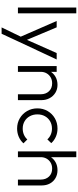

<svg xmlns="http://www.w3.org/2000/svg" viewBox="672 -1420 946 2329"><g transform="rotate(90 1144.5 -255.0)"><path d="M71 0V-708H141V0Z M440 2 234 -470H311L477 -76H448L623 -470H701L480 2ZM312 198 441 -69 480 2 389 198Z M1123 0V-276Q1123 -338 1086.5 -376.5Q1050 -415 990 -415Q949 -415 918 -397Q887 -379 869 -348Q851 -317 851 -277L819 -295Q819 -348 844 -390Q869 -432 911.5 -456Q954 -480 1009 -480Q1063 -480 1105 -454Q1147 -428 1170.5 -384Q1194 -340 1194 -288V0ZM781 0V-470H851V0Z M1539 10Q1470 10 1414.5 -22.5Q1359 -55 1326.5 -111Q1294 -167 1294 -236Q1294 -305 1326.5 -360.5Q1359 -416 1414.5 -448Q1470 -480 1539 -480Q1592 -480 1638 -460Q1684 -440 1716 -404L1670 -357Q1646 -384 1612 -398.5Q1578 -413 1539 -413Q1489 -413 1450 -390Q1411 -367 1389 -327.5Q1367 -288 1367 -236Q1367 -185 1389 -144.5Q1411 -104 1450 -81Q1489 -58 1539 -58Q1579 -58 1613 -72.5Q1647 -87 1671 -114L1718 -67Q1685 -30 1638.5 -10Q1592 10 1539 10Z M2158 0V-276Q2158 -338 2121.5 -376.5Q2085 -415 2025 -415Q1984 -415 1953 -397Q1922 -379 1904 -348Q1886 -317 1886 -277L1854 -295Q1854 -348 1879 -390Q1904 -432 1946.5 -456Q1989 -480 2044 -480Q2098 -480 2140 -455.5Q2182 -431 2205.5 -388Q2229 -345 2229 -288V0ZM1816 0V-708H1886V0Z"/></g></svg>

Font: Outfit Thin Light
Style: Regular
Weight: 300
Version: Version 1.100;gftools[0.9.27]